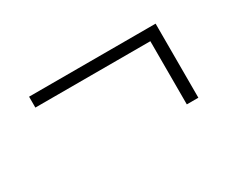

<svg xmlns="http://www.w3.org/2000/svg" viewBox="-49 -468 609 504"><g transform="rotate(-30 255.5 -216.0)"><path d="M440.5 -104H405.5V-314H440.5ZM57 -295.5V-328.5H440.5V-295.5Z"/></g></svg>

Font: Anek Bangla ExtraLight
Style: Regular
Weight: 250
Designer: Sulekha Rajkumar (Bangla), Yesha Goshar (Latin)
Foundry: Ek Type
Version: Version 1.003